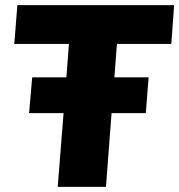

<svg xmlns="http://www.w3.org/2000/svg" viewBox="-20 -732 702 752"><path d="M438 -560 428 -429H562L551 -289H417L395 0H206L229 -289H94L106 -429H240L250 -560H36L48 -712H662L651 -560Z"/></svg>

Font: Muli Black
Style: Italic
Weight: 900
Italic angle: -4.541°
Designer: Vernon Adams
Foundry: Vernon Adams
Version: Version 2.001